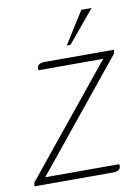

<svg xmlns="http://www.w3.org/2000/svg" viewBox="-105 -755 593 811"><g transform="rotate(-10 192.0 -350.0)"><path d="M-21 -16 356 -480H79Q77 -488 78 -491Q79 -500 87.5 -505Q96 -510 110 -510H408L405 -494L28 -30H345Q347 -23 346 -19Q345 -10 336.5 -5Q328 0 314 0H-24ZM301 -700H345L230 -562H214Z"/></g></svg>

Font: Thasadith
Style: Italic
Weight: 400
Italic angle: -9°
Designer: Cadson Demak Co.,Ltd.
Foundry: Cadson Demak Co.,Ltd.
Version: Version 1.000; ttfautohint (v1.6)